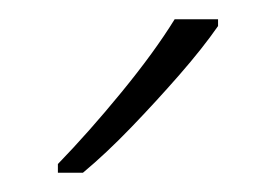

<svg xmlns="http://www.w3.org/2000/svg" viewBox="-20 -851 286 199"><path d="M206 -824Q190 -801 166 -773.5Q142 -746 116 -719Q90 -692 66 -672H40V-681Q72 -714 106 -755.5Q140 -797 161 -831H206Z"/></svg>

Font: Noto Sans Malayalam UI SemiCondensed ExtraLight
Style: Regular
Weight: 200
Width: 4
Designer: Jelle Bosma - Monotype Design Team
Foundry: Monotype Imaging Inc.
Version: Version 2.104; ttfautohint (v1.8.4.7-5d5b)